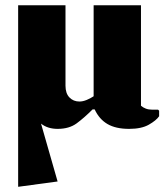

<svg xmlns="http://www.w3.org/2000/svg" viewBox="-20 -480 625 730"><path d="M199 10Q161 10 136 -10L199 210L51 230H49V-460H229V-154Q229 -125 244 -109.5Q259 -94 282 -94Q295 -94 309.5 -100Q324 -106 336 -114V-460H516V-78Q524 -71 534.5 -67Q545 -63 559 -63H581L585 -59V-38Q574 -22 546 -6Q518 10 471 10Q420 10 388.5 -8.5Q357 -27 340 -64H332Q300 -32 271.5 -11Q243 10 199 10Z"/></svg>

Font: Spectral SC ExtraBold
Style: Regular
Weight: 800
Designer: Jean-Baptiste Levee
Foundry: Production Type
Version: Version 2.001